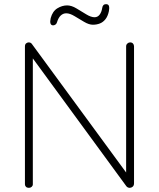

<svg xmlns="http://www.w3.org/2000/svg" viewBox="-20 -904 765 924"><path d="M606 -700Q615 -700 620 -694.5Q625 -689 625 -681V-22Q625 -11 618.5 -5.5Q612 0 604 0Q600 0 595.5 -2Q591 -4 588 -8L124 -642L138 -649V-17Q138 -10 132.5 -5Q127 0 119 0Q110 0 105 -5Q100 -10 100 -17V-680Q100 -691 106 -695.5Q112 -700 118 -700Q122 -700 126 -698.5Q130 -697 133 -693L595 -63L587 -43V-681Q587 -689 593 -694.5Q599 -700 606 -700ZM236 -782Q226 -782 223 -791Q220 -800 224 -817Q233 -850 256 -864Q279 -878 303 -878Q324 -878 348 -863.5Q372 -849 395 -835Q418 -821 435 -821Q450 -821 459.5 -833.5Q469 -846 472 -866Q473 -874 477.5 -879Q482 -884 490 -884Q502 -884 504.5 -874.5Q507 -865 504 -850Q499 -826 487.5 -811.5Q476 -797 460.5 -791Q445 -785 427 -785Q408 -785 384.5 -799Q361 -813 338.5 -826.5Q316 -840 299 -840Q284 -840 272.5 -829.5Q261 -819 254 -796Q252 -789 246.5 -785.5Q241 -782 236 -782Z"/></svg>

Font: Quicksand Variable Light
Style: Regular
Weight: 300
Designer: Andrew Paglinawan
Foundry: Andrew Paglinawan
Version: Version 3.004